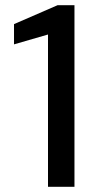

<svg xmlns="http://www.w3.org/2000/svg" viewBox="-20 -720 381 740"><path d="M165 0V-587L34 -549V-627L202 -700H267V0Z"/></svg>

Font: DM Sans 12pt Medium
Style: Regular
Weight: 500
Version: Version 4.004;gftools[0.9.30]